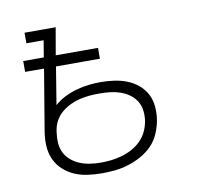

<svg xmlns="http://www.w3.org/2000/svg" viewBox="-65 -601 731 680"><g transform="rotate(-10 300.0 -261.0)"><path d="M250 8Q250 8 250 8Q250 8 249 8Q224 8 198.5 4.5Q173 1 151 -8.5Q129 -18 111 -34.5Q93 -51 83 -73Q73 -95 71.5 -120Q70 -145 74 -171L111 -393H43V-432H117L127 -492H65V-530H177L160 -432H312V-393H154L132 -258Q149 -273 170 -283.5Q191 -294 213 -300Q235 -306 256.5 -308.5Q278 -311 300 -311Q325 -311 349 -307.5Q373 -304 394.5 -295.5Q416 -287 434 -272Q452 -257 462.5 -236.5Q473 -216 475 -191.5Q477 -167 473 -143Q469 -120 459 -96.5Q449 -73 431.5 -55Q414 -37 391.5 -24.5Q369 -12 345 -4.5Q321 3 297.5 5.5Q274 8 250 8ZM251 -30Q270 -30 288.5 -32Q307 -34 326.5 -39.5Q346 -45 364 -54.5Q382 -64 396.5 -78.5Q411 -93 419.5 -111Q428 -129 431 -148Q434 -167 431.5 -186Q429 -205 419.5 -220Q410 -235 395 -245.5Q380 -256 362.5 -262Q345 -268 326 -270Q307 -272 288 -272Q270 -272 253 -270.5Q236 -269 218.5 -265Q201 -261 184 -253Q167 -245 152.5 -233Q138 -221 129 -205Q120 -189 117 -171L116 -165Q113 -145 114 -126Q115 -107 123 -90.5Q131 -74 145 -62Q159 -50 176 -43Q193 -36 212 -33Q231 -30 251 -30Z"/></g></svg>

Font: Iosevka Slab XLtEx
Style: Italic
Weight: 200
Width: 7
Italic angle: -9°
Monospace: yes
Designer: Belleve Invis
Foundry: Belleve Invis
Version: Version 11.1.0; ttfautohint (v1.8.3)